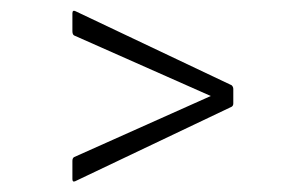

<svg xmlns="http://www.w3.org/2000/svg" viewBox="-20 -480 529 358"><path d="M120 -142Q115 -140 115 -146V-180Q115 -185 118 -187L373 -301L118 -414Q115 -416 115 -422V-455Q115 -462 121 -459L412 -321Q415 -318 415 -314V-287Q415 -283 412 -281Z"/></svg>

Font: Sofia Sans Condensed ExtraLight
Style: Italic
Weight: 250
Italic angle: -9°
Version: Version 4.100